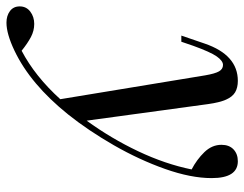

<svg xmlns="http://www.w3.org/2000/svg" viewBox="-174 -467 756 594"><g transform="rotate(90 204.0 -170.0)"><path d="M458 -446.8Q458 -382.8 429.7 -302.7Q401.4 -222.7 356.2 -144Q311 -65.4 261.2 -2.9Q167.5 113.8 64 163.1Q11.7 188 -22.9 188Q-44.4 188 -58.8 177.2Q-73.2 166.5 -73.2 147Q-73.2 126.5 -57.1 114.3Q-41 102.1 -19 102.1Q2 102.1 21.5 112.3Q41 122.6 64 141.1Q143.1 99.6 213.9 21.5L140.1 -426.8Q134.8 -457.5 127.7 -469.7Q120.6 -481.9 107.9 -481.9Q95.2 -481.9 81.5 -462.4Q67.9 -442.9 48.8 -390.1L36.1 -353H17.1L42 -425.8Q77.1 -527.8 157.2 -527.8Q178.2 -527.8 192.4 -519.5Q206.5 -511.2 215.3 -491.2Q224.1 -471.2 229 -436L280.3 -60.1Q335 -135.3 374.8 -219.2Q414.6 -303.2 431.2 -384.8Q400.4 -400.9 377.7 -424.3Q355 -447.8 355 -477.1Q355 -501 369.1 -514.4Q383.3 -527.8 405.8 -527.8Q458 -527.8 458 -446.8Z"/></g></svg>

Font: TypoPRO Playfair Display
Style: Italic
Weight: 400
Italic angle: -14°
Designer: Claus Eggers Sørensen
Foundry: Claus Eggers Sørensen
Version: Version 1.004;PS 001.004;hotconv 1.0.70;makeotf.lib2.5.58329